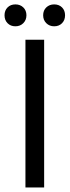

<svg xmlns="http://www.w3.org/2000/svg" viewBox="-26 -832 309 852"><path d="M169.9 -655.8V0H86.9V-655.8ZM42.5 -812.5Q63.5 -812.5 77.4 -799.1Q91.3 -785.6 91.3 -764.2Q91.3 -743.2 77.4 -729.2Q63.5 -715.3 42.5 -715.3Q21 -715.3 7.6 -729Q-5.9 -742.7 -5.9 -764.2Q-5.9 -785.6 7.6 -799.1Q21 -812.5 42.5 -812.5ZM214.4 -812.5Q235.8 -812.5 249.3 -799.1Q262.7 -785.6 262.7 -764.2Q262.7 -742.7 249.3 -729Q235.8 -715.3 214.4 -715.3Q193.4 -715.3 179.4 -729.2Q165.5 -743.2 165.5 -764.2Q165.5 -785.6 179.4 -799.1Q193.4 -812.5 214.4 -812.5Z"/></svg>

Font: Varta
Style: Regular
Weight: 400
Designer: Joana Correia, Viktoriya Grabowska, Eben Sorkin
Foundry: Sorkin Type
Version: Version 1.003; ttfautohint (v1.3) -l 8 -r 24 -G 200 -x 12 -H